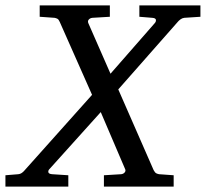

<svg xmlns="http://www.w3.org/2000/svg" viewBox="-64 -691 762 711"><path d="M618.2 -625Q610.4 -624 603.8 -618.9Q597.2 -613.8 594.2 -609.9L374 -359.9L504.9 -61Q509.8 -51.8 514.6 -49.3Q519.5 -46.9 524.9 -45.9L579.1 -42V0H320.8V-42L384.8 -45.9Q393.1 -46.9 397.9 -52.7Q402.8 -58.6 398.9 -65.9L309.1 -275.9L120.1 -65.9Q113.8 -60.1 115 -53.5Q116.2 -46.9 128.9 -45.9L189 -42V0H-43.9V-42L3.9 -45.9Q12.2 -46.9 18.6 -52Q24.9 -57.1 27.8 -61L276.9 -339.8L157.2 -609.9Q153.3 -619.1 148.4 -621.6Q143.6 -624 138.2 -625L83 -628.9V-670.9H342.8V-628.9L277.8 -625Q269.5 -624 264.6 -618.4Q259.8 -612.8 263.2 -605L345.2 -418L508.8 -605Q514.2 -610.8 513.4 -617.4Q512.7 -624 500 -625L452.1 -628.9V-670.9H678.2V-628.9Z"/></svg>

Font: Charis SIL APac
Style: Italic
Weight: 400
Italic angle: -11°
Foundry: SIL International
Version: Version 5.000